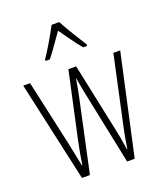

<svg xmlns="http://www.w3.org/2000/svg" viewBox="-140 -857 812 951"><g transform="rotate(-20 265.5 -382.0)"><path d="M285 -764H245C222 -720 180 -648 156 -614V-606H178C204 -637 239 -690 265 -726C293 -687 326 -638 354 -606H375V-614C359 -638 310 -717 285 -764ZM287 -377 365 0H405L521 -529H485L406 -163C398 -125 395 -109 387 -57H385C379 -100 371 -142 363 -178L289 -529H248L173 -184C164 -141 154 -88 150 -58H148C140 -98 132 -138 123 -180L46 -529H10L127 0H169L250 -377C257 -409 263 -443 268 -474H269C274 -443 280 -410 287 -377Z"/></g></svg>

Font: Noto Sans Myanmar ExtraCondensed ExtraLight
Style: Regular
Weight: 200
Width: 2
Designer: Monotype Design Team
Foundry: Monotype Imaging Inc.
Version: Version 2.107